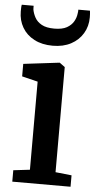

<svg xmlns="http://www.w3.org/2000/svg" viewBox="-57 -853 443 888"><g transform="rotate(5 165.0 -409.5)"><path d="M35 0V-53L111.5 -62V-471L38 -489V-547L203.5 -567H206L230.5 -549V-61L305.5 -53V0ZM166.5 -642.5Q116.5 -642.5 80.2 -661.5Q44 -680.5 24.8 -713.5Q5.5 -746.5 5.5 -787.5Q5.5 -795 5.8 -804Q6 -813 7.5 -819H62.5Q62.5 -815.5 62.5 -811Q62.5 -806.5 63 -801Q66.5 -782.5 76.5 -764.2Q86.5 -746 108 -734Q129.5 -722 166.5 -722Q203.5 -722 224.8 -734Q246 -746 256.2 -764Q266.5 -782 268.5 -801Q269.5 -806 269.8 -810.8Q270 -815.5 270 -819H324Q325 -813 325.5 -804Q326 -795 326 -788Q326 -746.5 306.2 -713.5Q286.5 -680.5 250.8 -661.5Q215 -642.5 166.5 -642.5Z"/></g></svg>

Font: Merriweather 20pt SemiBold
Style: Regular
Weight: 600
Version: Version 2.100